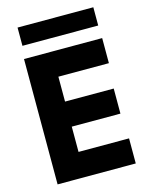

<svg xmlns="http://www.w3.org/2000/svg" viewBox="-125 -927 784 1006"><g transform="rotate(-15 267.0 -424.0)"><path d="M60 -680H484V-544H210V-409H474V-273H210V-136H484V0H60ZM70 -848H481V-749H70Z"/></g></svg>

Font: Teachers[wght]
Style: Regular
Weight: 400
Designer: Alfredo Marco Pradil & Chank Diesel
Version: Version 1.000;Glyphs 3.1.2 (3151)